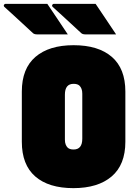

<svg xmlns="http://www.w3.org/2000/svg" viewBox="-81 -954 701 994"><path d="M164 -934Q192 -893 217.5 -854.5Q243 -816 270 -776H111Q96 -776 89 -783Q59 -811 36 -832Q13 -853 -9 -873.5Q-31 -894 -58 -918Q-63 -923 -60.5 -928.5Q-58 -934 -52 -934ZM414 -934Q442 -893 467.5 -854.5Q493 -816 520 -776H361Q346 -776 339 -783Q309 -811 286 -832Q263 -853 241 -873.5Q219 -894 192 -918Q187 -923 189.5 -928.5Q192 -934 198 -934ZM300 -720Q428 -720 498 -659.5Q568 -599 568 -480V-220Q568 -101 497 -40.5Q426 20 299 20Q171 20 101.5 -40.5Q32 -101 32 -220V-480Q32 -599 102.5 -659.5Q173 -720 300 -720ZM255 -231Q255 -216 259 -206Q263 -196 269 -190Q279 -180 300 -180Q345 -180 345 -236V-469Q345 -484 341 -494Q337 -504 331 -510Q321 -520 300 -520Q255 -520 255 -464Z"/></svg>

Font: Recursive Mn Lnr St XBk
Style: Regular
Weight: 1000
Monospace: yes
Version: Version 1.079;hotconv 1.0.112;makeotfexe 2.5.65598; ttfautoh